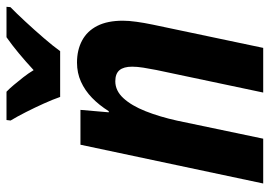

<svg xmlns="http://www.w3.org/2000/svg" viewBox="-136 -670 806 573"><g transform="rotate(-90 266.5 -383.0)"><path d="M5.9 0 121.6 -545.4H225.6L218.3 -460.9H221.7Q239.7 -489.7 261.7 -511Q283.7 -532.2 309.8 -543.9Q335.9 -555.7 366.7 -555.7Q404.3 -555.7 432.6 -540.5Q460.9 -525.4 476.3 -495.1Q491.7 -464.8 491.7 -418.9Q491.7 -400.9 488.5 -378.2Q485.4 -355.5 480 -329.6L410.6 0H277.3L344.7 -319.3Q348.6 -339.4 351.6 -357.9Q354.5 -376.5 354.5 -391.1Q354.5 -416.5 344 -429Q333.5 -441.4 311 -441.4Q282.7 -441.4 260.5 -417.2Q238.3 -393.1 221.7 -351.3Q205.1 -309.6 193.4 -256.8L139.6 0ZM264.2 -606Q256.8 -627.4 244.6 -654.5Q232.4 -681.6 219 -708Q205.6 -734.4 193.8 -753.9L195.3 -766.1H279.8Q289.6 -756.8 300.3 -743.9Q311 -731 322.8 -716.1Q334.5 -701.2 344.2 -685.1Q371.1 -710 395.3 -730Q419.4 -750 442.4 -766.1H533.2L532.2 -754.4Q514.6 -737.3 489.3 -710Q463.9 -682.6 439.7 -654.5Q415.5 -626.5 400.9 -606Z"/></g></svg>

Font: Open Sans SemiCondensed
Style: Bold Italic
Weight: 700
Width: 4
Italic angle: -12°
Designer: Monotype Design Team
Foundry: Monotype Imaging Inc.
Version: Version 3.003